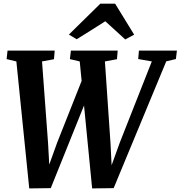

<svg xmlns="http://www.w3.org/2000/svg" viewBox="-20 -1018 982 1044"><path d="M139 6.5 69 -684 16 -696.5 21 -743H277.5L273.5 -696L208.5 -684L241.5 -237L251.5 -56.5L224.5 -58.5L291 -243L457.5 -663L521 -653.5L256 5ZM481 6.5 413.5 -684 360 -696.5 365.5 -743H620L616 -696L550.5 -684L581 -237L590 -56.5L565 -59L631.5 -243L805.5 -684L731.5 -697L735.5 -743H942L936.5 -697L884 -684.5L598 5ZM354.5 -830 525.5 -998H606L709.5 -829.5L661 -803.5Q634 -828 606.8 -853Q579.5 -878 552.5 -902.5Q514 -878 475 -853.2Q436 -828.5 397 -804.5Z"/></svg>

Font: Merriweather 24pt SemiCondensed
Style: Bold Italic
Weight: 700
Width: 4
Italic angle: -7.8°
Designer: Eben Sorkin
Foundry: Eben Sorkin
Version: Version 2.101